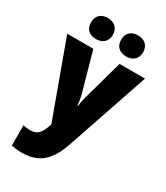

<svg xmlns="http://www.w3.org/2000/svg" viewBox="-241 -868 1048 1210"><g transform="rotate(30 283.0 -263.5)"><path d="M94 -690C94 -639 127 -614 173 -614C218 -614 253 -640 253 -690C253 -741 218 -767 173 -767C127 -767 94 -742 94 -690ZM313 -690C313 -640 346 -614 393 -614C438 -614 473 -640 473 -690C473 -741 438 -767 393 -767C346 -767 313 -742 313 -690ZM0 -553 199 -8 197 -1C176 59 157 91 102 91C83 91 64 88 50 85V232C70 236 94 240 125 240C254 240 318 176 366 35L566 -553H381L300 -263C294 -240 289 -217 286 -192H282C281 -214 276 -243 271 -264L190 -553Z"/></g></svg>

Font: Noto Sans Arabic SemCond Blk
Style: Regular
Weight: 900
Width: 4
Designer: Monotype Design Team, Nadine Chahine, Nizar Qandah and Khaled Hosny
Foundry: Monotype Imaging Inc.
Version: Version 2.012